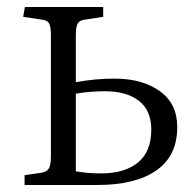

<svg xmlns="http://www.w3.org/2000/svg" viewBox="-20 -527 557 547"><path d="M50 0V-28L99 -35Q114 -38 119.5 -47.5Q125 -57 125 -83V-426Q125 -451 120 -460Q115 -469 100 -471L46 -479L51 -507H274V-479L221 -471Q206 -469 201 -459.5Q196 -450 196 -426V-293Q225 -298 251 -300.5Q277 -303 307 -303Q385 -303 435 -267.5Q485 -232 485 -165Q485 -83 425.5 -41.5Q366 0 258 0ZM269 -33Q335 -33 373 -64Q411 -95 411 -158Q411 -212 376 -239.5Q341 -267 279 -267Q233 -267 196 -260V-39Q212 -36 230 -34.5Q248 -33 269 -33Z"/></svg>

Font: Literata 36pt Light
Style: Regular
Weight: 300
Designer: Latin by Veronika Burian and Jose Scaglione. Greek by Irene Vlachou. Cyrillic by Vera Evstafieva.
Foundry: TypeTogether
Version: Version 3.002